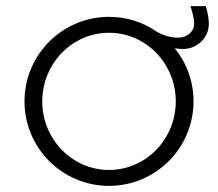

<svg xmlns="http://www.w3.org/2000/svg" viewBox="-20 -601 712 627"><path d="M118 -270C118 -393.6 215.7 -494 336 -494C456.3 -494 554 -393.6 554 -270C554 -146.4 456.3 -46 336 -46C215.7 -46 118 -146.4 118 -270ZM60 -270C60 -117.6 183.6 6 336 6C488.4 6 612 -117.6 612 -270C612 -335.7 589 -396.1 550.6 -443.6C559.1 -441.9 568 -441 577.2 -441C624 -441 662 -477.7 662 -523C662 -539.7 658.5 -558.4 652.2 -581H602C606 -569 614 -543 614 -523C614 -498.2 590.9 -478 562.3 -478C537 -478 514.5 -485 493.7 -496.5C449 -527.7 394.6 -546 336 -546C183.6 -546 60 -422.4 60 -270Z"/></svg>

Font: Resamitz
Style: Regular
Weight: 500
Designer: gluk
Foundry: gluk
Version: Version 0.047